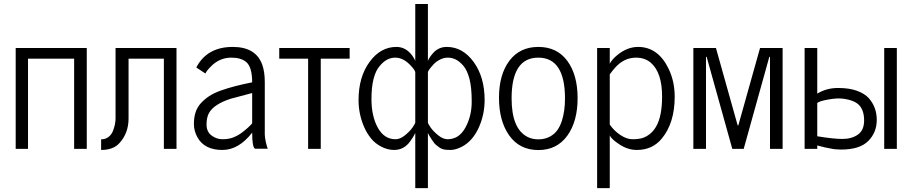

<svg xmlns="http://www.w3.org/2000/svg" viewBox="-20 -760 4651 980"><path d="M422.9 -515.1V0H358.4V-460.4H123V0H60.1V-515.1Z M496.1 -48.8Q517.6 -48.8 533.2 -60.5Q548.8 -72.3 556.2 -90.8Q569.8 -125 569.8 -155.3V-515.1H880.9V0H816.4V-460.4H636.2V-155.3Q636.2 -80.1 588.9 -28.8Q557.6 5.4 496.1 5.4Z M1108.4 -298.3Q1173.3 -321.3 1267.1 -339.8Q1267.1 -417 1237.3 -442.9Q1210.9 -465.8 1160.6 -465.8Q1099.1 -465.8 1054.7 -418.9Q1035.6 -399.9 1028.3 -384.8L981.9 -415.5Q1036.6 -520.5 1168 -520.5Q1285.6 -520.5 1318.4 -430.2Q1331.5 -393.6 1331.5 -341.3V-73.2Q1331.5 -59.1 1336.9 -34.7Q1342.3 -10.3 1346.7 -1H1281.7Q1267.1 -8.3 1267.1 -83Q1198.2 5.4 1115.2 5.4Q1023.4 5.4 987.8 -59.1Q969.7 -91.8 969.7 -126.7Q969.7 -161.6 978.5 -187.7Q987.3 -213.9 1006.1 -234.1Q1024.9 -254.4 1048.8 -270Q1072.8 -285.6 1108.4 -298.3ZM1046.4 -182.6Q1034.2 -160.2 1034.2 -124Q1034.2 -87.9 1059.6 -68.6Q1085 -49.3 1116 -49.3Q1147 -49.3 1170.7 -58.6Q1194.3 -67.9 1213.9 -82.5Q1249.5 -109.4 1267.1 -130.4V-285.2Q1174.3 -261.2 1157.2 -255.9Q1071.3 -228 1046.4 -182.6Z M1405.3 -460.4V-515.1H1764.6V-460.4H1617.2V0H1552.7V-460.4Z M2164.1 -447.8Q2166 -457 2176.5 -471.7Q2187 -486.3 2197.3 -496.1Q2223.6 -520.5 2260.3 -520.5Q2341.8 -520.5 2397.7 -443.6Q2453.6 -366.7 2453.6 -249Q2453.6 -178.2 2425.8 -113.3Q2394 -40.5 2336.9 -10.7Q2304.7 5.4 2279.3 5.4Q2253.9 5.4 2242.4 2.2Q2231 -1 2221.4 -8.1Q2211.9 -15.1 2204.6 -21.2Q2197.3 -27.3 2190.4 -38.1L2179.7 -53.7Q2172.4 -64.5 2164.1 -81.1V200.2H2099.6V-81.1Q2091.3 -64.5 2085.9 -56.6L2073.2 -38.1Q2064.5 -24.9 2048.8 -12.7Q2024.4 5.4 1991.7 5.4Q1959 5.4 1927 -11Q1895 -27.3 1873.8 -53.5Q1852.5 -79.6 1837.9 -113.3Q1810.1 -178.2 1810.1 -249Q1810.1 -366.7 1866 -443.6Q1921.9 -520.5 2003.4 -520.5Q2052.2 -520.5 2085 -475.1Q2097.7 -457 2099.6 -447.8V-739.7H2164.1ZM2164.1 -135.7Q2164.1 -128.9 2178.2 -108.9Q2192.4 -88.9 2217 -69.1Q2241.7 -49.3 2264.6 -49.3Q2322.8 -49.3 2355.2 -108.2Q2387.7 -167 2387.7 -241Q2387.7 -314.9 2376 -358.4Q2364.3 -401.9 2345.2 -424.1Q2326.2 -446.3 2306.6 -456.1Q2287.1 -465.8 2266.1 -465.8Q2245.1 -465.8 2225.3 -455.6Q2205.6 -445.3 2192.9 -431.6Q2166.5 -402.8 2164.1 -392.1ZM2099.6 -135.7V-392.1Q2097.2 -402.8 2077.6 -424.1Q2058.1 -445.3 2038.3 -455.6Q2018.6 -465.8 1997.6 -465.8Q1976.6 -465.8 1957 -456.1Q1937.5 -446.3 1918.5 -423.8Q1876 -374.5 1876 -254.9Q1876 -167 1908.4 -108.2Q1940.9 -49.3 1999 -49.3Q2022 -49.3 2046.6 -69.1Q2071.3 -88.9 2085.4 -108.9Q2099.6 -128.9 2099.6 -135.7Z M2728 5.9Q2631.8 5.9 2578.6 -69.3Q2526.9 -143.1 2526.9 -261Q2526.9 -378.9 2579.8 -449.7Q2632.8 -520.5 2728 -520.5Q2823.2 -520.5 2875.7 -449.2Q2928.2 -377.9 2928.2 -258.8Q2928.2 -139.6 2875.2 -66.9Q2822.3 5.9 2728 5.9ZM2591.3 -257.8Q2591.3 -103 2671.9 -61.5Q2696.3 -48.8 2728 -48.8Q2759.8 -48.8 2784.4 -61.5Q2809.1 -74.2 2823.7 -94.2Q2838.4 -114.3 2847.7 -142.6Q2863.8 -191.9 2863.8 -257.3Q2863.8 -465.8 2727.5 -465.8Q2591.3 -465.8 2591.3 -257.8Z M3027.8 200.2V-515.1H3092.3V-435.1Q3104 -457 3130.9 -479Q3181.6 -520.5 3236.8 -520.5Q3339.4 -520.5 3393.1 -408.2Q3423.8 -343.8 3423.8 -267.1Q3423.8 -132.3 3357.9 -52.7Q3310.1 5.4 3230.5 5.4Q3185.5 5.4 3143.6 -21.7Q3101.6 -48.8 3092.3 -68.4V200.2ZM3092.3 -124Q3114.7 -91.8 3147 -70.6Q3179.2 -49.3 3208.3 -49.3Q3237.3 -49.3 3257.1 -54.9Q3276.9 -60.5 3296.1 -75.4Q3315.4 -90.3 3329.1 -114.3Q3359.4 -167 3359.4 -267.1Q3359.4 -389.2 3302.7 -439Q3272.5 -465.8 3226.6 -465.8Q3165 -465.8 3119.1 -414.1Q3107.4 -400.9 3092.3 -380.4Z M3519 0V-515.1H3634.3L3745.1 -120.1H3748.5L3859.4 -515.1H3974.6V0H3910.2V-469.7H3906.7L3775.9 0H3717.8L3586.9 -469.7H3583.5V0Z M4151.4 -64.5Q4233.4 -50.8 4280.3 -50.8Q4327.1 -50.8 4358.9 -73Q4390.6 -95.2 4390.6 -145Q4390.6 -194.8 4366.7 -221.7Q4342.8 -248.5 4282.7 -256.3Q4254.4 -260.3 4207.5 -252Q4160.6 -243.7 4151.4 -234.4ZM4151.4 0H4086.9V-515.1H4151.4V-282.2Q4199.2 -311 4257.1 -311Q4314.9 -311 4354.2 -296.6Q4393.6 -282.2 4414.6 -258.8Q4455.1 -212.9 4455.1 -148.2Q4455.1 -83.5 4411.4 -40Q4367.7 3.4 4273.4 3.4Q4242.7 3.4 4219.2 -2L4189.9 -7.8Q4170.4 -12.2 4151.4 -17.6ZM4557.6 0H4493.2V-515.1H4557.6Z"/></svg>

Font: News Cycle
Style: Regular
Weight: 500
Version: Version 0.5.2